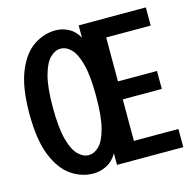

<svg xmlns="http://www.w3.org/2000/svg" viewBox="-105 -812 935 929"><g transform="rotate(-15 362.5 -347.5)"><path d="M703.5 -700V-609H480.5V-389H676V-299H480.5V-91H703.5V0H371.5V-58Q351 -22 318.8 -5.5Q286.5 11 252.5 11Q193.5 11 141.8 -24Q90 -59 58 -137.8Q26 -216.5 26 -348Q26 -479 58 -557.8Q90 -636.5 141.8 -671.2Q193.5 -706 252.5 -706Q285.5 -706 316.8 -689.8Q348 -673.5 367 -638.5V-700ZM252.5 -81Q280.5 -81 305 -105.5Q329.5 -130 344.8 -188.2Q360 -246.5 360 -348Q360 -449 344.8 -507Q329.5 -565 305 -589.5Q280.5 -614 252.5 -614Q225 -614 200 -589.5Q175 -565 159.2 -507Q143.5 -449 143.5 -348Q143.5 -246.5 159.2 -188.2Q175 -130 200 -105.5Q225 -81 252.5 -81Z"/></g></svg>

Font: Trispace SemiCondensed Medium
Style: Regular
Weight: 500
Width: 4
Designer: Tyler Finck
Foundry: Etcetera Type Company
Version: Version 1.210; ttfautohint (v1.8.3)